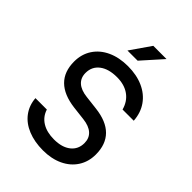

<svg xmlns="http://www.w3.org/2000/svg" viewBox="-292 -1179 1334 1334"><g transform="rotate(45 375.0 -512.0)"><path d="M382 -92Q460 -92 505 -127.5Q550 -163 550 -224Q550 -272 518.5 -300.5Q487 -329 426 -336L324 -348Q212 -362 155 -418.5Q98 -475 98 -574Q98 -646 134 -701Q170 -756 235 -786Q300 -816 386 -816Q471 -816 536 -787Q601 -758 639 -704Q677 -650 682 -576H572Q555 -639 507 -673.5Q459 -708 386 -708Q304 -708 257 -672Q210 -636 210 -574Q210 -526 241.5 -497.5Q273 -469 334 -462L436 -450Q549 -437 605.5 -380Q662 -323 662 -224Q662 -153 627 -98.5Q592 -44 528.5 -14Q465 16 382 16Q298 16 233 -10.5Q168 -37 130.5 -87Q93 -137 88 -204H200Q217 -150 264 -121Q311 -92 382 -92ZM410 -1040H540L406 -890H306Z"/></g></svg>

Font: Martian Mono sWd Rg
Style: Regular
Weight: 400
Width: 6
Monospace: yes
Designer: Roman Shamin
Foundry: Evil Martians
Version: Version 1.000